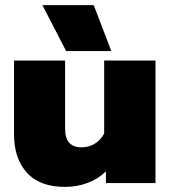

<svg xmlns="http://www.w3.org/2000/svg" viewBox="-20 -717 669 752"><path d="M146 -697H347L416 -517H239ZM35 -189V-480H235V-213Q235 -140 299 -140Q328 -140 351 -154Q374 -168 388 -194V-480H589V0H395V-46Q365 -16 323 -0.5Q281 15 235 15Q135 15 85 -41Q35 -97 35 -189Z"/></svg>

Font: Prompt ExtraBold
Style: Regular
Weight: 800
Designer: Katatrad Team
Foundry: CadsonDemak
Version: Version 1.000